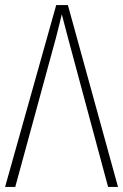

<svg xmlns="http://www.w3.org/2000/svg" viewBox="-20 -735 485 755"><path d="M0 0H40L201 -590C209 -622 216 -649 223 -679C231 -649 238 -621 246 -591L405 0H444L247 -715H201Z"/></svg>

Font: Noto Sans Condensed ExtraLight
Style: Regular
Weight: 200
Width: 3
Designer: Monotype Design Team
Foundry: Monotype Imaging Inc.
Version: Version 2.013